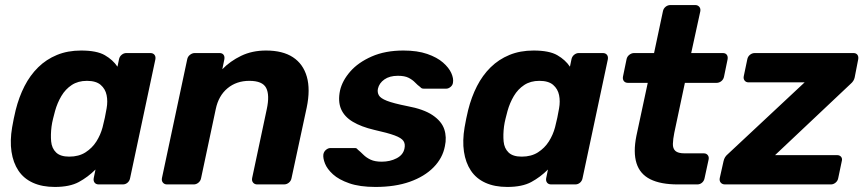

<svg xmlns="http://www.w3.org/2000/svg" viewBox="-20 -730 3429 760"><path d="M197 10Q147 10 110.5 -6.5Q74 -23 53 -54.5Q32 -86 25.5 -129.5Q19 -173 28 -226Q31 -245 34.5 -260.5Q38 -276 42 -294Q55 -346 77 -389Q99 -432 131 -463.5Q163 -495 205.5 -512.5Q248 -530 301 -530Q363 -530 395 -511.5Q427 -493 445 -466L451 -495Q453 -506 461.5 -513Q470 -520 480 -520H575Q586 -520 591.5 -513Q597 -506 595 -495L495 -25Q493 -14 485 -7Q477 0 466 0H371Q360 0 354.5 -7Q349 -14 351 -25L358 -59Q328 -29 292 -9.5Q256 10 197 10ZM254 -110Q292 -110 318.5 -127Q345 -144 361.5 -170Q378 -196 386 -226Q391 -245 395 -264Q399 -283 402 -301Q407 -329 402 -353.5Q397 -378 378.5 -394Q360 -410 324 -410Q289 -410 264 -393.5Q239 -377 223 -350Q207 -323 198 -291Q194 -276 190 -260Q186 -244 184 -229Q180 -197 182.5 -170Q185 -143 202 -126.5Q219 -110 254 -110Z M641 0Q631 0 625 -7Q619 -14 621 -25L721 -495Q723 -506 732 -513Q741 -520 751 -520H849Q860 -520 865 -513Q870 -506 868 -495L860 -456Q891 -488 934.5 -509Q978 -530 1033 -530Q1099 -530 1139.5 -503.5Q1180 -477 1194.5 -426.5Q1209 -376 1194 -304L1134 -25Q1132 -14 1123.5 -7Q1115 0 1104 0H998Q988 0 982 -7Q976 -14 978 -25L1036 -298Q1048 -354 1033.5 -382Q1019 -410 967 -410Q916 -410 880.5 -380.5Q845 -351 834 -298L776 -25Q774 -14 765.5 -7Q757 0 747 0Z M1466 10Q1404 10 1362.5 -4.5Q1321 -19 1298 -40Q1275 -61 1266.5 -82.5Q1258 -104 1260 -119Q1262 -130 1270.5 -137Q1279 -144 1288 -144H1384Q1388 -144 1390.5 -143Q1393 -142 1396 -138Q1407 -129 1418.5 -117.5Q1430 -106 1447 -98Q1464 -90 1491 -90Q1524 -90 1550 -103.5Q1576 -117 1581 -142Q1585 -160 1577 -172Q1569 -184 1542 -194Q1515 -204 1461 -216Q1410 -228 1376.5 -248Q1343 -268 1330 -298.5Q1317 -329 1326 -372Q1335 -411 1366.5 -447Q1398 -483 1451.5 -506.5Q1505 -530 1577 -530Q1632 -530 1671 -516.5Q1710 -503 1733.5 -482.5Q1757 -462 1766.5 -440.5Q1776 -419 1773 -403Q1772 -393 1763.5 -386Q1755 -379 1746 -379H1658Q1653 -379 1649.5 -380.5Q1646 -382 1644 -385Q1633 -393 1623 -403.5Q1613 -414 1597.5 -422Q1582 -430 1555 -430Q1522 -430 1501.5 -415.5Q1481 -401 1476 -379Q1473 -365 1479.5 -353Q1486 -341 1511.5 -331Q1537 -321 1592 -310Q1657 -298 1692.5 -274Q1728 -250 1738.5 -218.5Q1749 -187 1741 -151Q1732 -104 1696 -67.5Q1660 -31 1602 -10.5Q1544 10 1466 10Z M1988 10Q1938 10 1901.5 -6.5Q1865 -23 1844 -54.5Q1823 -86 1816.5 -129.5Q1810 -173 1819 -226Q1822 -245 1825.5 -260.5Q1829 -276 1833 -294Q1846 -346 1868 -389Q1890 -432 1922 -463.5Q1954 -495 1996.5 -512.5Q2039 -530 2092 -530Q2154 -530 2186 -511.5Q2218 -493 2236 -466L2242 -495Q2244 -506 2252.5 -513Q2261 -520 2271 -520H2366Q2377 -520 2382.5 -513Q2388 -506 2386 -495L2286 -25Q2284 -14 2276 -7Q2268 0 2257 0H2162Q2151 0 2145.5 -7Q2140 -14 2142 -25L2149 -59Q2119 -29 2083 -9.5Q2047 10 1988 10ZM2045 -110Q2083 -110 2109.5 -127Q2136 -144 2152.5 -170Q2169 -196 2177 -226Q2182 -245 2186 -264Q2190 -283 2193 -301Q2198 -329 2193 -353.5Q2188 -378 2169.5 -394Q2151 -410 2115 -410Q2080 -410 2055 -393.5Q2030 -377 2014 -350Q1998 -323 1989 -291Q1985 -276 1981 -260Q1977 -244 1975 -229Q1971 -197 1973.5 -170Q1976 -143 1993 -126.5Q2010 -110 2045 -110Z M2663 0Q2595 0 2554 -20.5Q2513 -41 2499.5 -84Q2486 -127 2499 -192L2544 -402H2466Q2455 -402 2449.5 -409Q2444 -416 2446 -427L2460 -495Q2462 -506 2471 -513Q2480 -520 2490 -520H2569L2604 -685Q2606 -696 2614.5 -703Q2623 -710 2634 -710H2732Q2742 -710 2748 -703Q2754 -696 2752 -685L2716 -520H2841Q2852 -520 2857 -513Q2862 -506 2860 -495L2846 -427Q2844 -416 2835.5 -409Q2827 -402 2816 -402H2691L2649 -204Q2644 -179 2643.5 -160.5Q2643 -142 2653.5 -132.5Q2664 -123 2690 -123H2766Q2776 -123 2781.5 -116Q2787 -109 2785 -99L2769 -25Q2767 -14 2759 -7Q2751 0 2740 0Z M2850 0Q2839 0 2833 -7Q2827 -14 2829 -25L2844 -92Q2846 -101 2850 -107.5Q2854 -114 2860 -119L3165 -404H2943Q2933 -404 2927.5 -411Q2922 -418 2924 -428L2938 -495Q2940 -506 2948.5 -513Q2957 -520 2968 -520H3358Q3369 -520 3374 -513Q3379 -506 3377 -495L3363 -423Q3360 -409 3347 -398L3048 -116H3293Q3304 -116 3309.5 -109Q3315 -102 3312 -92L3298 -25Q3296 -14 3287.5 -7Q3279 0 3269 0Z"/></svg>

Font: Rubik Light SemiBold
Style: Italic
Weight: 600
Italic angle: -12°
Version: Version 2.104